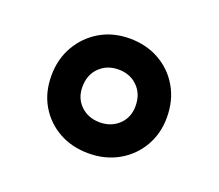

<svg xmlns="http://www.w3.org/2000/svg" viewBox="-66 -720 557 489"><g transform="rotate(20 212.5 -475.5)"><path d="M369 -474Q369 -430 348.5 -395Q328 -360 292.5 -340Q257 -320 212 -320Q167 -320 132 -339.5Q97 -359 76.5 -393.5Q56 -428 56 -474Q56 -519 76.5 -554.5Q97 -590 132 -610.5Q167 -631 212 -631Q257 -631 292.5 -611Q328 -591 348.5 -555.5Q369 -520 369 -474ZM284 -474Q284 -507 263.5 -527Q243 -547 212 -547Q181 -547 160.5 -527Q140 -507 140 -474Q140 -443 160.5 -423.5Q181 -404 212 -404Q243 -404 263.5 -423.5Q284 -443 284 -474Z"/></g></svg>

Font: Noto Sans Syriac
Style: Bold
Weight: 700
Designer: Patrick Giasson and the Monotype Design Team
Foundry: Monotype Imaging Inc.
Version: Version 3.000; ttfautohint (v1.8.4.7-5d5b)